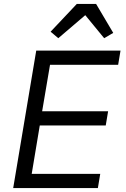

<svg xmlns="http://www.w3.org/2000/svg" viewBox="-20 -955 640 975"><path d="M47 0 164 -698H592L580 -626H234L194 -390H529L517 -318H182L141 -72H489L477 0ZM468 -935 555 -788 509 -761 413 -878 276 -761 237 -794 370 -935Z"/></svg>

Font: iA Writer Duo S
Style: Italic
Weight: 400
Italic angle: -9.5°
Designer: Mike Abbink, Paul van der Laan, Pieter van Rosmalen, Oliver Reichenstein
Foundry: Bold Monday and Information Architects Inc.
Version: Version 2.000